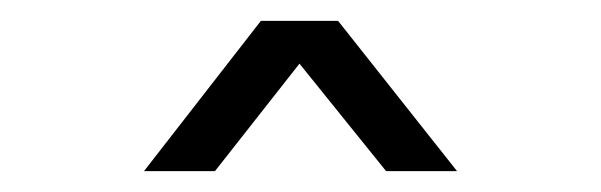

<svg xmlns="http://www.w3.org/2000/svg" viewBox="-20 -804 576 184"><path d="M230 -784H304L418 -640H350L267 -743L186 -640H118Z"/></svg>

Font: Evergrow Sans 
Style: Regular
Weight: 400
Foundry: 10Web
Version: Version 1.000